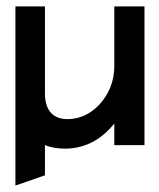

<svg xmlns="http://www.w3.org/2000/svg" viewBox="-20 -452 496 598"><path d="M28 126 120 94V0C138 7 159 11 182 11C251 11 300 -23 336 -67V0H430V-432H336V-246C336 -195 316 -155 290 -127C267 -102 234 -81 190 -81C142 -81 120 -112 120 -161V-432H28Z"/></svg>

Font: Charger Pro
Style: ExBd
Weight: 400
Designer: Jasper
Foundry: Cannot Into Space Fonts
Version: Version 1.09